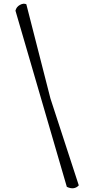

<svg xmlns="http://www.w3.org/2000/svg" viewBox="-20 -897 497 1043"><path d="M64 -839Q69 -860 88.5 -870.5Q108 -881 123 -874L254 -362L408 110Q383 137 343 118Z"/></svg>

Font: Tillana
Style: Regular
Weight: 400
Designer: Lipi Raval (Devanagari, Latin), Jonny Pinhorn (Latin)
Foundry: Indian Type Foundry
Version: Version 2.002;PS 1.0;hotconv 1.0.79;makeotf.lib2.5.61930; tt